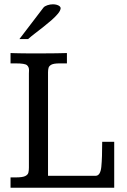

<svg xmlns="http://www.w3.org/2000/svg" viewBox="-20 -878 593 898"><path d="M29.3 0V-48.3H54.2Q85 -48.3 97.7 -54.4Q110.4 -60.5 112.8 -70.8Q115.2 -81.1 115.2 -93.8V-534.7Q115.2 -538.6 115.5 -542.5Q115.7 -546.4 115.7 -550.3Q115.7 -564.9 106 -573.2Q96.2 -581.5 54.2 -581.5H29.3V-629.9Q40.5 -629.4 52.2 -629.2Q64 -628.9 76.4 -628.7Q88.9 -628.4 101.6 -628.4Q148.4 -628.4 195.1 -628.4Q241.7 -628.4 293 -629.9V-581.5H258.3Q231.9 -581.5 220.7 -575.7Q209.5 -569.8 207 -560.5Q204.6 -551.3 204.6 -540V-55.7H426.8Q449.7 -55.7 453.9 -97.9Q458 -140.1 458 -214.8H514.2V0ZM70.8 -695.3 183.1 -842.3Q188.5 -849.1 201.4 -853.5Q214.4 -857.9 227.5 -857.9Q237.3 -857.9 245.6 -855.5Q253.9 -853 258.8 -848.9Q263.7 -844.7 263.7 -839.4Q262.7 -828.1 251 -814Q239.3 -799.8 221.2 -783.9Q203.1 -768.1 182.9 -752.2Q162.6 -736.3 143.6 -721.7Q124.5 -707 111.3 -695.3Z"/></svg>

Font: Kameron
Style: Regular
Weight: 400
Designer: Vernon Adams
Foundry: Vernon Adams
Version: Version 1.100